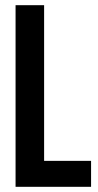

<svg xmlns="http://www.w3.org/2000/svg" viewBox="-20 -720 379 740"><path d="M40 -700H150V-100H331V0H40Z"/></svg>

Font: SVN-Bebas Neue
Style: Bold
Weight: 700
Designer: Ryoichi Tsunekawa
Foundry: Ryoichi Tsunekawa
Version: Version 1.300; ttfautohint (v1.7.9-c794)